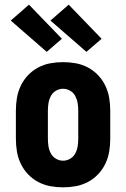

<svg xmlns="http://www.w3.org/2000/svg" viewBox="-20 -794 540 822"><path d="M250 8Q222 8 195 3Q168 -2 143.5 -15Q119 -28 100 -48Q81 -68 69 -93Q57 -118 52.5 -145Q48 -172 48 -200V-320Q48 -348 52.5 -375Q57 -402 69 -427Q81 -452 100 -472Q119 -492 143.5 -505Q168 -518 195 -523Q222 -528 250 -528Q278 -528 305 -523Q332 -518 356.5 -505Q381 -492 400 -472Q419 -452 431 -427Q443 -402 447.5 -375Q452 -348 452 -320V-200Q452 -172 447.5 -145Q443 -118 431 -93Q419 -68 400 -48Q381 -28 356.5 -15Q332 -2 305 3Q278 8 250 8ZM250 -106Q266 -106 280.5 -114.5Q295 -123 302.5 -137.5Q310 -152 312.5 -168Q315 -184 315 -200V-320Q315 -336 312.5 -352Q310 -368 302.5 -382.5Q295 -397 280.5 -405.5Q266 -414 250 -414Q234 -414 219.5 -405.5Q205 -397 197.5 -382.5Q190 -368 187.5 -352Q185 -336 185 -320V-200Q185 -184 187.5 -168Q190 -152 197.5 -137.5Q205 -123 219.5 -114.5Q234 -106 250 -106ZM350 -572 196 -706 274 -774 415 -628ZM180 -572 26 -706 104 -774 245 -628Z"/></svg>

Font: Iosevka Term Curly Heavy
Style: Regular
Weight: 900
Designer: Belleve Invis
Foundry: Belleve Invis
Version: Version 32.3.0